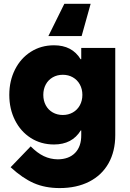

<svg xmlns="http://www.w3.org/2000/svg" viewBox="-20 -753 674 998"><path d="M408.2 -259.8Q408.2 -290 395 -314Q381.8 -337.9 358.6 -351.1Q335.4 -364.3 306.6 -364.3Q277.3 -364.3 254.2 -351.1Q231 -337.9 218 -314Q205.1 -290 205.1 -259.8Q205.1 -229.5 218 -205.6Q231 -181.6 254.2 -168.5Q277.3 -155.3 306.6 -155.3Q335.4 -155.3 358.6 -168.5Q381.8 -181.6 395 -205.6Q408.2 -229.5 408.2 -259.8ZM35.2 116.2 139.6 7.8Q173.8 42.5 207.8 58.6Q241.7 74.7 280.3 75.2Q338.4 74.7 370.6 41.5Q402.8 8.3 402.3 -50.8V-75.2H399.9Q355 -2 260.7 -2Q193.4 -2 140.4 -35.6Q87.4 -69.3 57.9 -128.2Q28.3 -187 28.3 -259.8Q28.3 -332.5 57.9 -391.4Q87.4 -450.2 140.4 -483.9Q193.4 -517.6 260.7 -517.6Q355 -517.6 398.9 -445.3H402.3V-503.9H579.1V-50.8Q579.1 33.7 544.2 95.7Q509.3 157.7 443.8 191.2Q378.4 224.6 290 224.6Q214.4 224.6 155.5 198.7Q96.7 172.9 35.2 116.2ZM314.5 -733.4H451.2L404.3 -565.4H231.4Z"/></svg>

Font: Wanted Sans Black
Style: Regular
Weight: 900
Designer: Original Design by Kil Hyung-jin and Kang Hanbin, Wanted Lab, Inc; Hangeul from Source Han Sans by Jang Soo-young and Ka
Foundry: Wanted Lab, Inc.
Version: Version 1.003